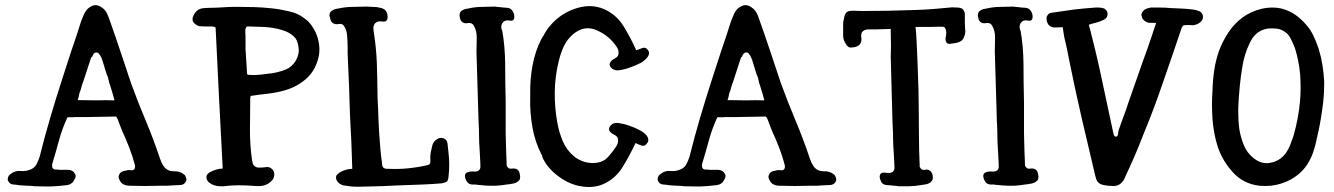

<svg xmlns="http://www.w3.org/2000/svg" viewBox="-20 -744 5307 764"><path d="M717.8 -43Q720.7 -37.1 721.7 -30.3Q721.7 -29.3 721.7 -28.3Q721.7 -23.4 717.8 -18.6Q710.9 -8.8 698.2 -7.8Q686.5 -6.8 674.8 -6.8Q660.2 -5.9 645.5 -4.9Q630.9 -4.9 616.2 -4.9Q586.9 -3.9 556.6 -3.9Q527.3 -3.9 497.1 -4.9Q483.4 -4.9 472.7 -9.8Q461.9 -14.6 456.1 -27.3Q453.1 -32.2 452.1 -37.1Q451.2 -43 454.1 -48.8Q458 -58.6 468.8 -62.5Q480.5 -65.4 490.2 -67.4Q497.1 -67.4 504.9 -66.4Q513.7 -66.4 516.6 -75.2Q517.6 -78.1 517.6 -81.1Q517.6 -85 516.6 -87.9Q507.8 -122.1 494.1 -157.2Q480.5 -192.4 465.8 -223.6Q463.9 -228.5 454.1 -253.9Q445.3 -280.3 440.4 -280.3Q412.1 -280.3 384.8 -279.3Q356.4 -278.3 328.1 -278.3Q315.4 -278.3 302.7 -278.3Q291 -278.3 278.3 -278.3Q275.4 -277.3 262.7 -277.3Q250 -278.3 248 -276.4Q227.5 -232.4 214.8 -185.5Q202.1 -138.7 188.5 -93.8Q186.5 -87.9 187.5 -81.1Q188.5 -74.2 193.4 -71.3Q196.3 -69.3 199.2 -69.3Q202.1 -69.3 205.1 -69.3Q220.7 -67.4 245.1 -68.4Q270.5 -69.3 278.3 -51.8Q281.2 -47.9 281.2 -43Q280.3 -37.1 278.3 -33.2Q275.4 -27.3 271.5 -21.5Q267.6 -15.6 261.7 -12.7Q257.8 -9.8 252 -8.8Q247.1 -6.8 241.2 -6.8Q210 -2.9 179.7 -2Q171.9 -2 165 -2Q141.6 -2 118.2 -2.9Q104.5 -4.9 88.9 -4.9Q73.2 -5.9 57.6 -6.8Q46.9 -8.8 34.2 -9.8Q21.5 -9.8 14.6 -20.5Q10.7 -24.4 10.7 -30.3Q10.7 -33.2 11.7 -37.1Q14.6 -46.9 22.5 -51.8Q41 -66.4 62.5 -63.5Q85 -61.5 105.5 -71.3Q119.1 -78.1 126 -91.8Q132.8 -105.5 137.7 -120.1Q157.2 -199.2 180.7 -278.3Q204.1 -357.4 229.5 -435.5Q247.1 -491.2 265.6 -546.9Q285.2 -602.5 302.7 -659.2Q307.6 -670.9 311.5 -680.7Q315.4 -691.4 322.3 -701.2Q329.1 -710.9 339.8 -716.8Q350.6 -723.6 361.3 -723.6Q373 -722.7 382.8 -715.8Q392.6 -710 399.4 -701.2Q406.2 -691.4 410.2 -680.7Q414.1 -670.9 418 -659.2Q439.5 -598.6 460 -537.1Q480.5 -475.6 501 -414.1Q528.3 -338.9 559.6 -264.6Q590.8 -190.4 616.2 -114.3Q619.1 -105.5 623 -96.7Q627.9 -87.9 632.8 -80.1Q647.5 -62.5 670.9 -62.5Q695.3 -63.5 710.9 -50.8Q713.9 -48.8 715.8 -46.9Q717.8 -43.9 717.8 -43ZM342.8 -515.6Q335 -492.2 327.1 -467.8Q319.3 -443.4 311.5 -419.9Q306.6 -408.2 303.7 -396.5Q300.8 -383.8 295.9 -373Q295.9 -371.1 293 -358.4Q290 -345.7 288.1 -345.7Q325.2 -344.7 362.3 -344.7Q398.4 -345.7 435.5 -344.7Q432.6 -357.4 428.7 -370.1Q424.8 -382.8 420.9 -395.5Q418.9 -402.3 417 -408.2Q414.1 -414.1 413.1 -421.9Q411.1 -427.7 410.2 -434.6Q408.2 -441.4 405.3 -446.3Q402.3 -457 398.4 -467.8Q395.5 -477.5 392.6 -487.3Q389.6 -496.1 386.7 -505.9Q383.8 -514.6 378.9 -523.4Q376 -527.3 372.1 -532.2Q369.1 -535.2 365.2 -535.2Q363.3 -535.2 362.3 -535.2Q357.4 -535.2 355.5 -532.2Q352.5 -530.3 350.6 -527.3Q350.6 -525.4 349.6 -525.4Q348.6 -524.4 348.6 -523.4Q348.6 -522.5 347.7 -519.5Q345.7 -517.6 342.8 -515.6Z M1246.1 -510.7Q1233.4 -460.9 1196.3 -428.7Q1158.2 -396.5 1110.4 -383.8Q1080.1 -375 1044.9 -371.1Q1008.8 -367.2 977.5 -362.3Q976.6 -358.4 975.6 -353.5Q975.6 -347.7 975.6 -343.8Q974.6 -284.2 974.6 -223.6Q974.6 -163.1 983.4 -103.5Q984.4 -97.7 986.3 -91.8Q988.3 -85.9 993.2 -83Q997.1 -80.1 1002 -78.1Q1005.9 -77.1 1011.7 -77.1Q1026.4 -77.1 1040 -79.1Q1053.7 -81.1 1064.5 -69.3Q1072.3 -60.5 1071.3 -47.9Q1070.3 -34.2 1062.5 -26.4Q1040 0 998 -3.9Q957 -6.8 928.7 -6.8Q901.4 -6.8 869.1 -2.9Q862.3 -2.9 856.4 -2.9Q832 -2.9 813.5 -16.6Q805.7 -22.5 802.7 -31.2Q799.8 -40 803.7 -48.8Q806.6 -51.8 809.6 -54.7Q812.5 -57.6 817.4 -59.6Q828.1 -65.4 840.8 -69.3Q853.5 -73.2 866.2 -73.2Q859.4 -213.9 851.6 -354.5Q844.7 -495.1 837.9 -634.8Q828.1 -639.6 817.4 -638.7Q805.7 -638.7 795.9 -638.7Q785.2 -638.7 774.4 -639.6Q764.6 -641.6 756.8 -648.4Q746.1 -656.2 746.1 -668Q746.1 -674.8 750 -682.6Q759.8 -703.1 777.3 -709Q786.1 -711.9 794.9 -711.9Q804.7 -712.9 813.5 -712.9Q839.8 -712.9 866.2 -714.8Q892.6 -716.8 918.9 -716.8Q954.1 -716.8 990.2 -715.8Q1025.4 -714.8 1060.5 -710.9Q1091.8 -708 1128.9 -699.2Q1166 -691.4 1191.4 -670.9Q1195.3 -668 1199.2 -665Q1202.1 -662.1 1205.1 -660.2Q1233.4 -630.9 1245.1 -589.8Q1251 -567.4 1251 -546.9Q1251 -528.3 1246.1 -510.7ZM1157.2 -589.8Q1147.5 -602.5 1132.8 -611.3Q1118.2 -620.1 1100.6 -625Q1067.4 -634.8 1031.2 -636.7Q995.1 -637.7 967.8 -638.7Q965.8 -638.7 963.9 -638.7Q961.9 -638.7 960.9 -636.7Q956.1 -631.8 956.1 -621.1Q956.1 -619.1 956.1 -617.2Q957 -602.5 957 -595.7Q957 -584 957 -571.3Q957 -559.6 957 -547.9Q958 -525.4 960 -502Q960.9 -477.5 962.9 -453.1Q962.9 -452.1 962.9 -450.2Q962.9 -449.2 964.8 -448.2Q965.8 -446.3 967.8 -446.3Q970.7 -446.3 971.7 -446.3Q978.5 -445.3 986.3 -445.3Q1002 -445.3 1019.5 -447.3Q1044.9 -450.2 1066.4 -453.1Q1093.8 -458 1118.2 -467.8Q1141.6 -477.5 1157.2 -502.9Q1159.2 -505.9 1160.2 -509.8Q1162.1 -512.7 1163.1 -515.6Q1168.9 -530.3 1168.9 -544.9Q1168.9 -549.8 1168 -554.7Q1166 -574.2 1157.2 -589.8Z M1764.6 -40Q1764.6 -35.2 1762.7 -30.3Q1761.7 -25.4 1758.8 -22.5Q1754.9 -18.6 1749 -17.6Q1744.1 -16.6 1738.3 -14.6Q1717.8 -12.7 1699.2 -11.7Q1680.7 -10.7 1662.1 -9.8Q1609.4 -7.8 1556.6 -5.9Q1502.9 -2.9 1450.2 -2Q1428.7 -2 1407.2 -1Q1403.3 -1 1400.4 -1Q1381.8 -1 1363.3 -3.9Q1353.5 -4.9 1344.7 -6.8Q1335.9 -9.8 1329.1 -14.6Q1322.3 -20.5 1318.4 -29.3Q1315.4 -39.1 1319.3 -46.9Q1322.3 -49.8 1325.2 -52.7Q1329.1 -55.7 1333 -58.6Q1344.7 -65.4 1356.4 -68.4Q1369.1 -72.3 1381.8 -72.3Q1379.9 -137.7 1377.9 -183.6Q1376 -229.5 1373 -278.3Q1372.1 -303.7 1371.1 -333Q1370.1 -362.3 1369.1 -397.5Q1367.2 -441.4 1363.3 -530.3Q1363.3 -533.2 1363.3 -537.1Q1363.3 -541 1363.3 -544.9Q1363.3 -547.9 1363.3 -550.8Q1363.3 -553.7 1363.3 -556.6Q1363.3 -555.7 1363.3 -554.7Q1363.3 -576.2 1361.3 -599.6Q1360.4 -623 1349.6 -639.6Q1342.8 -651.4 1328.1 -648.4Q1312.5 -645.5 1302.7 -653.3Q1295.9 -658.2 1293 -673.8Q1291 -678.7 1291 -682.6Q1291 -690.4 1294.9 -696.3Q1303.7 -706.1 1319.3 -709Q1335 -711.9 1346.7 -713.9Q1364.3 -716.8 1393.6 -716.8Q1421.9 -717.8 1438.5 -717.8Q1449.2 -717.8 1459 -716.8Q1468.8 -715.8 1478.5 -715.8Q1485.4 -713.9 1493.2 -712.9Q1501 -711.9 1506.8 -708Q1514.6 -704.1 1518.6 -695.3Q1522.5 -686.5 1522.5 -677.7Q1522.5 -655.3 1502.9 -658.2Q1483.4 -662.1 1472.7 -651.4Q1465.8 -642.6 1465.8 -632.8Q1465.8 -623 1467.8 -613.3Q1477.5 -549.8 1479.5 -493.2Q1481.4 -436.5 1482.4 -353.5Q1482.4 -353.5 1484.4 -314.5Q1485.4 -274.4 1488.3 -222.7Q1490.2 -189.5 1493.2 -155.3Q1496.1 -121.1 1500 -96.7Q1500 -90.8 1501 -85Q1502.9 -80.1 1506.8 -75.2Q1511.7 -73.2 1516.6 -72.3Q1521.5 -72.3 1526.4 -72.3Q1564.5 -70.3 1603.5 -74.2Q1642.6 -78.1 1681.6 -86.9Q1684.6 -88.9 1686.5 -88.9Q1689.5 -89.8 1690.4 -92.8Q1692.4 -95.7 1692.4 -98.6Q1692.4 -101.6 1692.4 -104.5Q1691.4 -120.1 1693.4 -134.8Q1696.3 -149.4 1700.2 -165Q1703.1 -177.7 1713.9 -186.5Q1725.6 -196.3 1738.3 -195.3Q1757.8 -192.4 1760.7 -172.9Q1762.7 -153.3 1764.6 -136.7Q1767.6 -113.3 1767.6 -89.8Q1767.6 -65.4 1764.6 -40Z M1876 -538.1Q1876 -561.5 1877 -591.8Q1877.9 -622.1 1864.3 -643.6Q1857.4 -654.3 1842.8 -652.3Q1827.1 -649.4 1819.3 -656.2Q1811.5 -662.1 1809.6 -675.8Q1809.6 -679.7 1808.6 -682.6Q1808.6 -692.4 1813.5 -698.2Q1822.3 -707 1836.9 -709Q1851.6 -711.9 1862.3 -713.9Q1879.9 -716.8 1906.2 -716.8Q1933.6 -717.8 1950.2 -717.8Q1959 -715.8 1967.8 -715.8Q1977.5 -714.8 1984.4 -713.9Q1991.2 -713.9 1999 -712.9Q2007.8 -711.9 2012.7 -708Q2018.6 -703.1 2022.5 -695.3Q2026.4 -686.5 2026.4 -679.7Q2027.3 -658.2 2008.8 -662.1Q1989.3 -666 1980.5 -654.3Q1974.6 -645.5 1974.6 -636.7Q1974.6 -627.9 1978.5 -622.1Q1989.3 -562.5 1990.2 -488.3Q1990.2 -414.1 1992.2 -336.9Q1992.2 -269.5 1992.2 -212.9Q1993.2 -156.2 1996.1 -88.9Q1996.1 -85.9 1996.1 -85Q1996.1 -83 1998 -82Q2003.9 -70.3 2017.6 -73.2Q2031.2 -75.2 2040 -68.4Q2046.9 -62.5 2048.8 -47.9Q2049.8 -43.9 2049.8 -41Q2049.8 -31.2 2045.9 -26.4Q2037.1 -16.6 2022.5 -13.7Q2007.8 -10.7 1996.1 -9.8Q1980.5 -6.8 1953.1 -4.9Q1940.4 -4.9 1929.7 -4.9Q1918 -4.9 1908.2 -5.9Q1898.4 -6.8 1889.6 -7.8Q1880.9 -7.8 1872.1 -9.8Q1865.2 -9.8 1857.4 -9.8Q1849.6 -10.7 1843.8 -14.6Q1837.9 -19.5 1834 -28.3Q1830.1 -36.1 1830.1 -43.9Q1830.1 -49.8 1833 -53.7Q1835.9 -56.6 1840.8 -58.6Q1850.6 -62.5 1866.2 -61.5Q1881.8 -60.5 1887.7 -68.4Q1891.6 -74.2 1891.6 -78.1Q1891.6 -82 1891.6 -86.9Q1891.6 -97.7 1890.6 -108.4Q1889.6 -119.1 1889.6 -128.9Q1887.7 -153.3 1886.7 -178.7Q1885.7 -204.1 1885.7 -230.5Q1885.7 -243.2 1884.8 -252Q1883.8 -260.7 1883.8 -273.4Q1883.8 -275.4 1883.8 -275.4Q1883.8 -276.4 1883.8 -277.3Q1880.9 -364.3 1876 -538.1Z M2553.7 -172.9Q2545.9 -160.2 2532.2 -165Q2518.6 -169.9 2508.8 -174.8Q2487.3 -127.9 2458 -80.1Q2428.7 -32.2 2378.9 -10.7Q2355.5 -1 2330.1 0Q2326.2 0 2322.3 0Q2301.8 0 2280.3 -4.9Q2235.4 -15.6 2196.3 -46.9Q2157.2 -77.1 2138.7 -117.2Q2138.7 -120.1 2137.7 -123Q2136.7 -126 2134.8 -128.9Q2109.4 -177.7 2098.6 -237.3Q2087.9 -297.9 2089.8 -359.4Q2089.8 -366.2 2089.8 -373Q2088.9 -427.7 2098.6 -481.4Q2109.4 -541 2134.8 -589.8Q2136.7 -592.8 2138.7 -595.7Q2139.6 -598.6 2142.6 -601.6Q2152.3 -622.1 2168.9 -641.6Q2185.5 -661.1 2206.1 -676.8Q2244.1 -705.1 2291 -715.8Q2308.6 -719.7 2326.2 -719.7Q2355.5 -719.7 2382.8 -708Q2432.6 -686.5 2461.9 -638.7Q2491.2 -590.8 2511.7 -543.9Q2522.5 -547.9 2536.1 -552.7Q2548.8 -557.6 2557.6 -545.9Q2562.5 -540 2562.5 -533.2Q2562.5 -533.2 2562.5 -532.2Q2562.5 -526.4 2559.6 -521.5Q2551.8 -506.8 2530.3 -494.1Q2507.8 -482.4 2484.4 -474.6Q2469.7 -468.8 2456.1 -466.8Q2443.4 -463.9 2436.5 -463.9Q2427.7 -463.9 2420.9 -467.8Q2414.1 -471.7 2409.2 -477.5Q2405.3 -483.4 2406.2 -488.3Q2406.2 -493.2 2409.2 -497.1Q2415 -505.9 2428.7 -512.7Q2441.4 -519.5 2441.4 -532.2Q2441.4 -540 2439.5 -546.9Q2436.5 -553.7 2432.6 -559.6Q2403.3 -602.5 2353.5 -624Q2303.7 -645.5 2258.8 -606.4Q2236.3 -586.9 2223.6 -559.6Q2210.9 -532.2 2204.1 -503.9Q2188.5 -442.4 2187.5 -378.9Q2186.5 -315.4 2198.2 -252.9Q2205.1 -215.8 2219.7 -181.6Q2234.4 -147.5 2262.7 -123Q2281.2 -107.4 2306.6 -99.6Q2332 -92.8 2356.4 -96.7Q2382.8 -100.6 2399.4 -119.1Q2416 -137.7 2430.7 -159.2Q2434.6 -165 2437.5 -171.9Q2439.5 -178.7 2439.5 -186.5Q2439.5 -200.2 2425.8 -207Q2413.1 -212.9 2406.2 -221.7Q2403.3 -225.6 2403.3 -230.5Q2403.3 -234.4 2407.2 -241.2Q2412.1 -248 2418.9 -252Q2426.8 -254.9 2434.6 -254.9Q2441.4 -254.9 2454.1 -252Q2467.8 -250 2483.4 -244.1Q2506.8 -236.3 2528.3 -224.6Q2550.8 -211.9 2557.6 -197.3Q2560.5 -191.4 2559.6 -185.5Q2559.6 -178.7 2553.7 -172.9Z M3303.7 -43Q3306.6 -37.1 3307.6 -30.3Q3307.6 -29.3 3307.6 -28.3Q3307.6 -23.4 3303.7 -18.6Q3296.9 -8.8 3284.2 -7.8Q3272.5 -6.8 3260.7 -6.8Q3246.1 -5.9 3231.4 -4.9Q3216.8 -4.9 3202.1 -4.9Q3172.9 -3.9 3142.6 -3.9Q3113.3 -3.9 3083 -4.9Q3069.3 -4.9 3058.6 -9.8Q3047.9 -14.6 3042 -27.3Q3039.1 -32.2 3038.1 -37.1Q3037.1 -43 3040 -48.8Q3043.9 -58.6 3054.7 -62.5Q3066.4 -65.4 3076.2 -67.4Q3083 -67.4 3090.8 -66.4Q3099.6 -66.4 3102.5 -75.2Q3103.5 -78.1 3103.5 -81.1Q3103.5 -85 3102.5 -87.9Q3093.8 -122.1 3080.1 -157.2Q3066.4 -192.4 3051.8 -223.6Q3049.8 -228.5 3040 -253.9Q3031.2 -280.3 3026.4 -280.3Q2998 -280.3 2970.7 -279.3Q2942.4 -278.3 2914.1 -278.3Q2901.4 -278.3 2888.7 -278.3Q2877 -278.3 2864.3 -278.3Q2861.3 -277.3 2848.6 -277.3Q2835.9 -278.3 2834 -276.4Q2813.5 -232.4 2800.8 -185.5Q2788.1 -138.7 2774.4 -93.8Q2772.5 -87.9 2773.4 -81.1Q2774.4 -74.2 2779.3 -71.3Q2782.2 -69.3 2785.2 -69.3Q2788.1 -69.3 2791 -69.3Q2806.6 -67.4 2831.1 -68.4Q2856.4 -69.3 2864.3 -51.8Q2867.2 -47.9 2867.2 -43Q2866.2 -37.1 2864.3 -33.2Q2861.3 -27.3 2857.4 -21.5Q2853.5 -15.6 2847.7 -12.7Q2843.8 -9.8 2837.9 -8.8Q2833 -6.8 2827.1 -6.8Q2795.9 -2.9 2765.6 -2Q2757.8 -2 2751 -2Q2727.5 -2 2704.1 -2.9Q2690.4 -4.9 2674.8 -4.9Q2659.2 -5.9 2643.6 -6.8Q2632.8 -8.8 2620.1 -9.8Q2607.4 -9.8 2600.6 -20.5Q2596.7 -24.4 2596.7 -30.3Q2596.7 -33.2 2597.7 -37.1Q2600.6 -46.9 2608.4 -51.8Q2627 -66.4 2648.4 -63.5Q2670.9 -61.5 2691.4 -71.3Q2705.1 -78.1 2711.9 -91.8Q2718.8 -105.5 2723.6 -120.1Q2743.2 -199.2 2766.6 -278.3Q2790 -357.4 2815.4 -435.5Q2833 -491.2 2851.6 -546.9Q2871.1 -602.5 2888.7 -659.2Q2893.6 -670.9 2897.5 -680.7Q2901.4 -691.4 2908.2 -701.2Q2915 -710.9 2925.8 -716.8Q2936.5 -723.6 2947.3 -723.6Q2959 -722.7 2968.8 -715.8Q2978.5 -710 2985.4 -701.2Q2992.2 -691.4 2996.1 -680.7Q3000 -670.9 3003.9 -659.2Q3025.4 -598.6 3045.9 -537.1Q3066.4 -475.6 3086.9 -414.1Q3114.3 -338.9 3145.5 -264.6Q3176.8 -190.4 3202.1 -114.3Q3205.1 -105.5 3209 -96.7Q3213.9 -87.9 3218.8 -80.1Q3233.4 -62.5 3256.8 -62.5Q3281.2 -63.5 3296.9 -50.8Q3299.8 -48.8 3301.8 -46.9Q3303.7 -43.9 3303.7 -43ZM2928.7 -515.6Q2920.9 -492.2 2913.1 -467.8Q2905.3 -443.4 2897.5 -419.9Q2892.6 -408.2 2889.6 -396.5Q2886.7 -383.8 2881.8 -373Q2881.8 -371.1 2878.9 -358.4Q2876 -345.7 2874 -345.7Q2911.1 -344.7 2948.2 -344.7Q2984.4 -345.7 3021.5 -344.7Q3018.6 -357.4 3014.6 -370.1Q3010.7 -382.8 3006.8 -395.5Q3004.9 -402.3 3002.9 -408.2Q3000 -414.1 2999 -421.9Q2997.1 -427.7 2996.1 -434.6Q2994.1 -441.4 2991.2 -446.3Q2988.3 -457 2984.4 -467.8Q2981.4 -477.5 2978.5 -487.3Q2975.6 -496.1 2972.7 -505.9Q2969.7 -514.6 2964.8 -523.4Q2961.9 -527.3 2958 -532.2Q2955.1 -535.2 2951.2 -535.2Q2949.2 -535.2 2948.2 -535.2Q2943.4 -535.2 2941.4 -532.2Q2938.5 -530.3 2936.5 -527.3Q2936.5 -525.4 2935.5 -525.4Q2934.6 -524.4 2934.6 -523.4Q2934.6 -522.5 2933.6 -519.5Q2931.6 -517.6 2928.7 -515.6Z M3821.3 -618.2Q3820.3 -606.4 3816.4 -597.7Q3813.5 -587.9 3804.7 -581.1Q3797.9 -576.2 3785.2 -573.2Q3772.5 -571.3 3764.6 -570.3Q3760.7 -569.3 3757.8 -569.3Q3754.9 -569.3 3752 -570.3Q3746.1 -573.2 3744.1 -579.1Q3742.2 -585 3742.2 -590.8Q3744.1 -598.6 3745.1 -610.4Q3746.1 -622.1 3741.2 -630.9Q3738.3 -637.7 3730.5 -637.7Q3722.7 -637.7 3716.8 -637.7Q3693.4 -637.7 3670.9 -636.7Q3648.4 -636.7 3625 -636.7Q3624 -636.7 3624 -635.7Q3623 -635.7 3623 -634.8Q3625 -625 3627 -585.9Q3628.9 -546.9 3630.9 -499Q3632.8 -441.4 3634.8 -386.7Q3635.7 -333 3635.7 -322.3Q3635.7 -257.8 3636.7 -203.1Q3636.7 -148.4 3639.6 -84Q3639.6 -81.1 3639.6 -80.1Q3640.6 -78.1 3641.6 -77.1Q3647.5 -65.4 3660.2 -68.4Q3673.8 -71.3 3681.6 -63.5Q3688.5 -58.6 3691.4 -44.9Q3693.4 -30.3 3687.5 -23.4Q3679.7 -13.7 3665 -10.7Q3650.4 -8.8 3639.6 -6.8Q3625 -3.9 3598.6 -2.9Q3585.9 -2.9 3576.2 -2.9Q3564.5 -2.9 3555.7 -2.9Q3545.9 -4.9 3537.1 -4.9Q3529.3 -5.9 3520.5 -6.8Q3513.7 -6.8 3505.9 -7.8Q3499 -8.8 3493.2 -12.7Q3487.3 -16.6 3484.4 -25.4Q3480.5 -33.2 3480.5 -40Q3480.5 -60.5 3503.9 -56.6Q3527.3 -52.7 3535.2 -63.5Q3539.1 -69.3 3539.1 -73.2Q3539.1 -77.1 3539.1 -82Q3539.1 -91.8 3538.1 -102.5Q3537.1 -113.3 3537.1 -123Q3536.1 -146.5 3534.2 -170.9Q3533.2 -195.3 3533.2 -219.7Q3533.2 -232.4 3532.2 -241.2Q3531.2 -250 3531.2 -261.7Q3531.2 -263.7 3531.2 -263.7Q3531.2 -264.6 3531.2 -265.6Q3529.3 -349.6 3524.4 -516.6Q3524.4 -539.1 3525.4 -562.5Q3525.4 -585.9 3524.4 -618.2Q3524.4 -619.1 3524.4 -623Q3524.4 -626 3524.4 -628.9Q3508.8 -628.9 3494.1 -627.9Q3478.5 -627 3463.9 -627Q3453.1 -627 3435.5 -627Q3418.9 -627 3410.2 -616.2Q3405.3 -606.4 3407.2 -594.7Q3409.2 -584 3405.3 -574.2Q3403.3 -569.3 3399.4 -565.4Q3394.5 -561.5 3390.6 -559.6Q3384.8 -556.6 3375 -555.7Q3364.3 -553.7 3359.4 -555.7Q3356.4 -556.6 3353.5 -559.6Q3350.6 -561.5 3348.6 -564.5Q3342.8 -573.2 3338.9 -582Q3335 -591.8 3335 -601.6Q3335 -615.2 3335 -627.9Q3335 -640.6 3335 -654.3Q3336.9 -663.1 3339.8 -677.7Q3343.8 -692.4 3351.6 -697.3Q3361.3 -702.1 3379.9 -701.2Q3397.5 -700.2 3409.2 -700.2Q3460.9 -700.2 3512.7 -701.2Q3565.4 -703.1 3616.2 -704.1Q3654.3 -705.1 3692.4 -708Q3729.5 -710.9 3768.6 -714.8Q3776.4 -714.8 3791 -713.9Q3804.7 -712.9 3810.5 -708Q3814.5 -704.1 3817.4 -697.3Q3819.3 -691.4 3819.3 -685.5Q3819.3 -680.7 3819.3 -668Q3819.3 -656.2 3819.3 -651.4Q3819.3 -639.6 3820.3 -630.9Q3821.3 -622.1 3821.3 -618.2Z M3938.5 -538.1Q3938.5 -561.5 3939.5 -591.8Q3940.4 -622.1 3926.8 -643.6Q3919.9 -654.3 3905.3 -652.3Q3889.6 -649.4 3881.8 -656.2Q3874 -662.1 3872.1 -675.8Q3872.1 -679.7 3871.1 -682.6Q3871.1 -692.4 3876 -698.2Q3884.8 -707 3899.4 -709Q3914.1 -711.9 3924.8 -713.9Q3942.4 -716.8 3968.8 -716.8Q3996.1 -717.8 4012.7 -717.8Q4021.5 -715.8 4030.3 -715.8Q4040 -714.8 4046.9 -713.9Q4053.7 -713.9 4061.5 -712.9Q4070.3 -711.9 4075.2 -708Q4081.1 -703.1 4085 -695.3Q4088.9 -686.5 4088.9 -679.7Q4089.8 -658.2 4071.3 -662.1Q4051.8 -666 4043 -654.3Q4037.1 -645.5 4037.1 -636.7Q4037.1 -627.9 4041 -622.1Q4051.8 -562.5 4052.7 -488.3Q4052.7 -414.1 4054.7 -336.9Q4054.7 -269.5 4054.7 -212.9Q4055.7 -156.2 4058.6 -88.9Q4058.6 -85.9 4058.6 -85Q4058.6 -83 4060.5 -82Q4066.4 -70.3 4080.1 -73.2Q4093.8 -75.2 4102.5 -68.4Q4109.4 -62.5 4111.3 -47.9Q4112.3 -43.9 4112.3 -41Q4112.3 -31.2 4108.4 -26.4Q4099.6 -16.6 4085 -13.7Q4070.3 -10.7 4058.6 -9.8Q4043 -6.8 4015.6 -4.9Q4002.9 -4.9 3992.2 -4.9Q3980.5 -4.9 3970.7 -5.9Q3960.9 -6.8 3952.1 -7.8Q3943.4 -7.8 3934.6 -9.8Q3927.7 -9.8 3919.9 -9.8Q3912.1 -10.7 3906.2 -14.6Q3900.4 -19.5 3896.5 -28.3Q3892.6 -36.1 3892.6 -43.9Q3892.6 -49.8 3895.5 -53.7Q3898.4 -56.6 3903.3 -58.6Q3913.1 -62.5 3928.7 -61.5Q3944.3 -60.5 3950.2 -68.4Q3954.1 -74.2 3954.1 -78.1Q3954.1 -82 3954.1 -86.9Q3954.1 -97.7 3953.1 -108.4Q3952.1 -119.1 3952.1 -128.9Q3950.2 -153.3 3949.2 -178.7Q3948.2 -204.1 3948.2 -230.5Q3948.2 -243.2 3947.3 -252Q3946.3 -260.7 3946.3 -273.4Q3946.3 -275.4 3946.3 -275.4Q3946.3 -276.4 3946.3 -277.3Q3943.4 -364.3 3938.5 -538.1Z M4750 -651.4Q4746.1 -648.4 4740.2 -646.5Q4734.4 -645.5 4728.5 -643.6Q4724.6 -643.6 4708 -644.5Q4690.4 -644.5 4687.5 -641.6Q4687.5 -641.6 4685.5 -638.7Q4683.6 -636.7 4681.6 -631.8Q4645.5 -524.4 4608.4 -418Q4572.3 -311.5 4529.3 -208Q4513.7 -167 4496.1 -126Q4478.5 -85 4459 -43.9Q4455.1 -33.2 4450.2 -25.4Q4444.3 -16.6 4435.5 -10.7Q4425.8 -4.9 4414.1 -3.9Q4410.2 -3.9 4406.2 -3.9Q4398.4 -3.9 4390.6 -4.9Q4378.9 -5.9 4367.2 -8.8Q4355.5 -11.7 4347.7 -20.5Q4343.8 -26.4 4341.8 -32.2Q4339.8 -38.1 4337.9 -45.9Q4310.5 -160.2 4284.2 -274.4Q4257.8 -388.7 4234.4 -504.9Q4230.5 -526.4 4225.6 -549.8Q4220.7 -573.2 4214.8 -596.7Q4213.9 -605.5 4210.9 -621.1Q4209 -635.7 4209 -635.7Q4196.3 -635.7 4181.6 -634.8Q4168 -632.8 4156.2 -641.6Q4149.4 -647.5 4146.5 -656.2Q4144.5 -661.1 4144.5 -667Q4144.5 -669.9 4144.5 -672.9Q4144.5 -677.7 4146.5 -680.7Q4149.4 -683.6 4150.4 -686.5Q4155.3 -691.4 4160.2 -692.4Q4166 -693.4 4171.9 -694.3Q4212.9 -700.2 4253.9 -706.1Q4295.9 -710.9 4337.9 -713.9Q4345.7 -713.9 4352.5 -713.9Q4360.4 -713.9 4367.2 -711.9Q4375 -710.9 4379.9 -705.1Q4385.7 -700.2 4386.7 -692.4Q4388.7 -682.6 4382.8 -673.8Q4376 -666 4367.2 -663.1Q4354.5 -657.2 4339.8 -653.3Q4326.2 -650.4 4312.5 -645.5Q4312.5 -645.5 4314.5 -637.7Q4317.4 -629.9 4318.4 -624Q4344.7 -522.5 4366.2 -419.9Q4388.7 -316.4 4410.2 -213.9Q4410.2 -210.9 4413.1 -205.1Q4416 -200.2 4419.9 -200.2Q4427.7 -200.2 4428.7 -210.9Q4430.7 -221.7 4431.6 -227.5Q4436.5 -239.3 4440.4 -252Q4445.3 -264.6 4449.2 -276.4Q4460 -303.7 4468.8 -332Q4478.5 -359.4 4488.3 -387.7Q4507.8 -443.4 4527.3 -499Q4547.9 -554.7 4566.4 -610.4Q4569.3 -621.1 4573.2 -630.9Q4577.1 -641.6 4580.1 -651.4Q4580.1 -653.3 4566.4 -653.3Q4552.7 -653.3 4550.8 -653.3Q4543.9 -655.3 4537.1 -659.2Q4530.3 -664.1 4525.4 -670.9Q4524.4 -675.8 4523.4 -678.7Q4521.5 -682.6 4521.5 -686.5Q4523.4 -692.4 4527.3 -698.2Q4531.2 -703.1 4535.2 -706.1Q4540 -709 4546.9 -710.9Q4552.7 -712.9 4558.6 -713.9Q4579.1 -713.9 4598.6 -713.9Q4618.2 -713.9 4636.7 -711.9Q4659.2 -710.9 4681.6 -710Q4703.1 -709 4726.6 -706.1Q4738.3 -705.1 4750 -700.2Q4761.7 -696.3 4765.6 -684.6Q4767.6 -679.7 4766.6 -675.8Q4766.6 -669.9 4763.7 -664.1Q4758.8 -656.2 4750 -651.4Z M5219.7 -192.4Q5214.8 -166 5206.1 -140.6Q5198.2 -116.2 5183.6 -92.8Q5155.3 -46.9 5101.6 -22.5Q5059.6 -3.9 5016.6 -3.9Q5003.9 -3.9 4991.2 -4.9Q4926.8 -12.7 4885.7 -58.6Q4843.8 -104.5 4825.2 -161.1Q4808.6 -214.8 4804.7 -270.5Q4802.7 -300.8 4802.7 -331.1Q4802.7 -356.4 4804.7 -382.8Q4805.7 -423.8 4811.5 -463.9Q4817.4 -503.9 4831.1 -543Q4845.7 -581.1 4868.2 -615.2Q4891.6 -650.4 4924.8 -674.8Q4957 -698.2 5000 -709Q5021.5 -713.9 5043 -713.9Q5063.5 -713.9 5083 -709Q5110.4 -701.2 5133.8 -685.5Q5157.2 -668.9 5175.8 -647.5Q5195.3 -626 5207 -600.6Q5218.8 -575.2 5227.5 -548.8Q5237.3 -516.6 5242.2 -485.4Q5247.1 -454.1 5249 -422.9Q5249 -415 5249 -407.2Q5249 -357.4 5241.2 -307.6Q5233.4 -249 5219.7 -192.4ZM5132.8 -552.7Q5125 -572.3 5115.2 -591.8Q5105.5 -611.3 5086.9 -621.1Q5075.2 -627.9 5061.5 -629.9Q5053.7 -630.9 5045.9 -630.9Q5041 -630.9 5035.2 -630.9Q5020.5 -630.9 5007.8 -626Q4995.1 -622.1 4983.4 -613.3Q4972.7 -604.5 4964.8 -593.8Q4957 -582 4951.2 -569.3Q4932.6 -529.3 4924.8 -486.3Q4917 -442.4 4913.1 -399.4Q4909.2 -358.4 4907.2 -316.4Q4907.2 -306.6 4907.2 -296.9Q4907.2 -263.7 4911.1 -232.4Q4916 -200.2 4928.7 -168Q4941.4 -135.7 4968.8 -114.3Q4993.2 -94.7 5021.5 -94.7Q5028.3 -94.7 5037.1 -96.7Q5073.2 -103.5 5096.7 -134.8Q5107.4 -150.4 5114.3 -168Q5121.1 -186.5 5127 -203.1Q5136.7 -237.3 5143.6 -273.4Q5150.4 -308.6 5153.3 -344.7Q5155.3 -370.1 5155.3 -394.5Q5155.3 -422.9 5153.3 -450.2Q5148.4 -502 5132.8 -552.7Z"/></svg>

Font: Little Wizzy
Style: Regular
Weight: 400
Version: Version 1.0